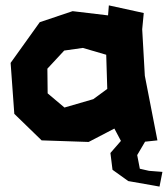

<svg xmlns="http://www.w3.org/2000/svg" viewBox="-20 -522 624 714"><path d="M381.8 -464.8 250 -480.5 127.9 -439.5 19.5 -288.1 33.2 -98.6 134.8 0 309.6 5.9 405.3 -43.9 429.7 2 390.6 46.9 398.4 109.4 457 151.4 551.8 168 573.2 171.9 584 117.2 534.2 113.3 500 105.5 490.2 54.7 519.5 4.9 565.4 0 518.6 -240.2 508.8 -413.1 514.6 -473.6 384.8 -502ZM218.8 -334 288.1 -343.8 375 -318.4 378.9 -191.4 327.1 -153.3 219.7 -122.1 157.2 -174.8 156.2 -266.6Z"/></svg>

Font: MaokenAssortedSans-Lite
Style: Lite
Weight: 400
Version: Version 1.400